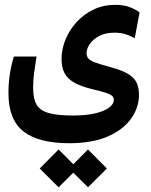

<svg xmlns="http://www.w3.org/2000/svg" viewBox="-20 -420 626 798"><path d="M267.6 175.3Q140.6 175.3 77.9 126.5Q15.1 77.6 15.1 -32.7Q15.1 -70.3 20.3 -107.7Q25.4 -145 37.6 -185.1H131.8Q125.5 -143.6 121.6 -116Q117.7 -88.4 117.7 -55.2Q117.7 -10.7 131.6 14.2Q145.5 39.1 181.6 49.6Q217.8 60.1 283.2 60.1Q338.4 60.1 376.2 51Q414.1 42 433.6 27.1Q453.1 12.2 453.1 -4.9Q453.1 -15.1 445.3 -22Q437.5 -28.8 418.2 -34.9Q398.9 -41 363.8 -49.3Q315.9 -61 288.1 -76.9Q260.3 -92.8 248 -116.5Q235.8 -140.1 235.8 -174.8Q235.8 -215.8 252.2 -255.6Q268.6 -295.4 298.3 -328.1Q328.1 -360.8 368.9 -380.4Q409.7 -399.9 458.5 -399.9Q492.2 -399.9 516.4 -391.4Q540.5 -382.8 560.1 -368.7L540 -261.2Q522.5 -271 502.2 -277.6Q481.9 -284.2 455.6 -284.2Q418 -284.2 392.3 -270.5Q366.7 -256.8 353.3 -237.3Q339.8 -217.8 339.8 -199.7Q339.8 -185.1 347.7 -176.3Q355.5 -167.5 376.5 -159.9Q397.5 -152.3 439 -141.1Q489.3 -127.4 514.9 -111.1Q540.5 -94.7 549.1 -73.7Q557.6 -52.7 557.6 -26.4Q557.6 26.9 525.1 72.8Q492.7 118.7 428.2 147Q363.8 175.3 267.6 175.3ZM345.7 358.4 267.1 280.3 345.7 201.2 424.3 280.3ZM223.6 358.4 145 280.3 223.6 201.2 302.2 280.3Z"/></svg>

Font: Cascadia Mono Medium
Style: Regular
Weight: 500
Monospace: yes
Designer: Aaron Bell
Foundry: Saja Typeworks
Version: Version 2407.024